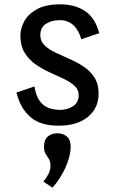

<svg xmlns="http://www.w3.org/2000/svg" viewBox="-20 -565 526 886"><path d="M250 15Q165 15 119 -26Q73 -67 56 -138L139 -166Q146 -122 163.5 -98.5Q181 -75 206 -66.5Q231 -58 257 -58Q291 -58 317 -75Q343 -92 343 -126Q343 -152 323.5 -169.5Q304 -187 273.5 -201.5Q243 -216 208.5 -231.5Q174 -247 143.5 -268.5Q113 -290 93.5 -322Q74 -354 74 -401Q74 -432 91 -465Q108 -498 148.5 -521.5Q189 -545 258 -545Q326 -545 372.5 -514Q419 -483 438 -412L355 -384Q344 -425 319 -448.5Q294 -472 256 -472Q218 -472 192 -455Q166 -438 166 -403Q166 -375 185.5 -356Q205 -337 235.5 -322.5Q266 -308 300.5 -293Q335 -278 365.5 -258Q396 -238 415.5 -208Q435 -178 435 -133Q435 -66 385.5 -25.5Q336 15 250 15ZM222 301 180 273Q193 258 203 239Q213 220 213 201Q213 180 205.5 168.5Q198 157 190.5 145Q183 133 183 112Q183 80 200.5 65Q218 50 244 50Q271 50 288.5 65Q306 80 306 112Q306 142 294 177.5Q282 213 262.5 245.5Q243 278 222 301Z"/></svg>

Font: Orienta
Style: Regular
Weight: 400
Designer: Eduardo Rodriguez Tunni
Foundry: Eduardo Rodriguez Tunni
Version: Version 1.002; ttfautohint (v1.8.4.7-5d5b);gftools[0.9.23]